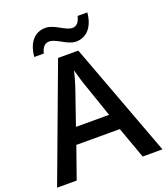

<svg xmlns="http://www.w3.org/2000/svg" viewBox="-161 -1021 984 1132"><g transform="rotate(-20 330.5 -455.0)"><path d="M400.9 -771C468.8 -771 513.2 -822.8 521 -910.2H460C451.2 -872.6 434.1 -854 408.2 -854C386.2 -854 362.3 -867.7 336.9 -881.8C311.5 -895.5 284.7 -909.2 256.8 -909.2C190.4 -909.2 145 -860.4 137.2 -770H196.8C206.1 -807.6 223.6 -826.2 250 -826.2C272 -826.2 296.4 -812.5 321.8 -798.8C347.2 -784.7 373.5 -771 400.9 -771ZM661.1 0 394 -716.8H267.1L0 0H123L192.9 -198.2H465.8L537.1 0ZM227.1 -298.8 291.5 -484.9C308.6 -532.2 321.3 -576.2 330.1 -616.2C336.4 -590.3 358.4 -519 368.2 -493.2L435.1 -298.8Z"/></g></svg>

Font: Open Sans 600
Style: Regular
Weight: 600
Foundry: Ascender Corporation
Version: Version 1.100;PS 001.100;hotconv 1.0.88;makeotf.lib2.5.64775